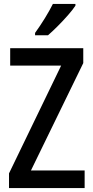

<svg xmlns="http://www.w3.org/2000/svg" viewBox="-20 -960 475 980"><path d="M412 0H26V-75L292 -625H32V-714H405V-638L138 -90H412ZM365 -931Q352 -911 327 -882.5Q302 -854 274.5 -826.5Q247 -799 225 -780H159V-792Q185 -828 209 -867Q233 -906 250 -940H365Z"/></svg>

Font: Noto Sans Malayalam Condensed Medium
Style: Regular
Weight: 500
Width: 3
Designer: Jelle Bosma - Monotype Design Team
Foundry: Monotype Imaging Inc.
Version: Version 2.104; ttfautohint (v1.8.4.7-5d5b)